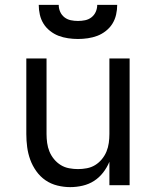

<svg xmlns="http://www.w3.org/2000/svg" viewBox="-20 -760 640 788"><path d="M268 8Q242 8 215.5 1.5Q189 -5 167 -20Q145 -35 129 -57.5Q113 -80 104 -105Q95 -130 91.5 -156.5Q88 -183 88 -210V-520H171V-210Q171 -192 173.5 -173.5Q176 -155 183 -138Q190 -121 202 -106.5Q214 -92 229.5 -82.5Q245 -73 263.5 -69.5Q282 -66 300 -66Q318 -66 336.5 -69.5Q355 -73 370.5 -82.5Q386 -92 398 -106.5Q410 -121 417 -138Q424 -155 426.5 -173.5Q429 -192 429 -210V-520H512V0H429V-96Q419 -72 403 -51.5Q387 -31 366 -17.5Q345 -4 319.5 2Q294 8 268 8ZM300 -600Q280 -600 259.5 -603Q239 -606 220.5 -613Q202 -620 185.5 -633Q169 -646 158.5 -663Q148 -680 143.5 -700Q139 -720 139 -740H221Q221 -725 227 -711.5Q233 -698 244.5 -689Q256 -680 270.5 -677Q285 -674 300 -674Q315 -674 329.5 -677Q344 -680 355.5 -689Q367 -698 373 -711.5Q379 -725 379 -740H461Q461 -720 456.5 -700Q452 -680 441.5 -663Q431 -646 414.5 -633Q398 -620 379.5 -613Q361 -606 340.5 -603Q320 -600 300 -600Z"/></svg>

Font: Zed Mono Extended
Style: Regular
Weight: 400
Width: 7
Monospace: yes
Designer: Belleve Invis
Foundry: Belleve Invis
Version: Version 1.0.0; ttfautohint (v1.8.4)